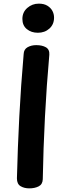

<svg xmlns="http://www.w3.org/2000/svg" viewBox="-20 -1018 359 1055"><path d="M110 -721Q111 -747 131.5 -758.5Q152 -770 179 -770Q212 -770 232.5 -758Q253 -746 251 -717Q236 -549 227 -375.5Q218 -202 215 -33Q214 -5 192.5 6Q171 17 141 17Q113 17 93 5Q73 -7 73 -38Q77 -203 86 -376.5Q95 -550 110 -721ZM188 -838Q152 -838 127.5 -858Q103 -878 103 -914Q103 -951 130 -974.5Q157 -998 193 -998Q222 -998 240.5 -986.5Q259 -975 268 -958Q277 -941 277 -921Q277 -884 251.5 -861Q226 -838 188 -838Z"/></svg>

Font: Playpen Sans SemiBold
Style: Regular
Weight: 600
Designer: Laura Meseguer, Veronika Burian, José Scaglione
Foundry: TypeTogether
Version: Version 1.001